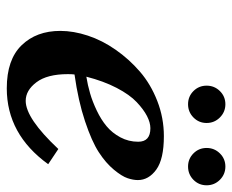

<svg xmlns="http://www.w3.org/2000/svg" viewBox="-78 -588 672 555"><g transform="rotate(90 257.5 -310.0)"><path d="M389.2 -374Q389.2 -409.2 350.1 -409.2Q334 -409.2 314.9 -399.4Q295.9 -389.6 274.7 -369.6Q253.4 -349.6 233.6 -311.8Q213.9 -273.9 201.2 -224.1Q225.6 -228 249.3 -234.9Q272.9 -241.7 299.1 -254.2Q325.2 -266.6 344.5 -282.7Q363.8 -298.8 376.5 -322.5Q389.2 -346.2 389.2 -374ZM500 -373Q500 -359.4 494.6 -343.3Q489.3 -327.1 470 -303.7Q450.7 -280.3 419.4 -260Q388.2 -239.7 329.8 -220.2Q271.5 -200.7 194.8 -189.9Q193.8 -182.1 193.8 -170.9Q193.8 -110.8 217.3 -79.8Q240.7 -48.8 271 -48.8Q321.8 -48.8 410.2 -143.1L454.1 -113.8Q367.7 5.9 234.9 5.9Q151.9 5.9 110.4 -36.9Q68.8 -79.6 68.8 -148.9Q68.8 -187 82.5 -228.5Q96.2 -270 123.3 -308.8Q150.4 -347.7 186.5 -378.9Q222.7 -410.2 271.5 -429.2Q320.3 -448.2 373 -448.2Q439.5 -448.2 469.7 -426.3Q500 -404.3 500 -373ZM242.7 -533.7Q227.1 -549.3 227.1 -571.8Q227.1 -594.2 242.7 -610.1Q258.3 -626 280.8 -626Q303.2 -626 319.1 -610.1Q335 -594.2 335 -571.8Q335 -549.3 319.1 -533.7Q303.2 -518.1 280.8 -518.1Q258.3 -518.1 242.7 -533.7ZM422.9 -533.7Q407.2 -549.3 407.2 -571.8Q407.2 -594.2 422.9 -610.1Q438.5 -626 460.9 -626Q483.4 -626 499.3 -610.1Q515.1 -594.2 515.1 -571.8Q515.1 -549.3 499.3 -533.7Q483.4 -518.1 460.9 -518.1Q438.5 -518.1 422.9 -533.7Z"/></g></svg>

Font: Linux Libertine G
Style: Bold Italic
Weight: 700
Italic angle: -11.5°
Designer: Philipp H. Poll
Foundry: Philipp H. Poll
Version: Version 4.1.0